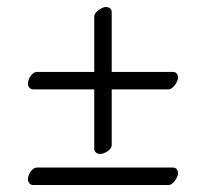

<svg xmlns="http://www.w3.org/2000/svg" viewBox="-20 -567 590 550"><path d="M250 -520V-361H85C73 -361 60 -342 60 -327C60 -319 66 -311 75 -311H250V-141C250 -132 258 -126 266 -126C281 -126 300 -139 300 -151V-311H463C476 -311 490 -334 490 -344C490 -352 486 -361 476 -361H300V-533C300 -543 291 -547 283 -547C273 -547 250 -533 250 -520ZM463 -37C476 -37 490 -60 490 -70C490 -78 486 -87 476 -87H85C73 -87 60 -68 60 -53C60 -45 66 -37 75 -37Z"/></svg>

Font: Libertinus Serif
Style: Regular
Weight: 400
Designer: Philipp H. Poll
Foundry: Khaled Hosny
Version: Version 6.2